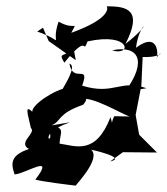

<svg xmlns="http://www.w3.org/2000/svg" viewBox="-20 -530 524 603"><path d="M133 -401 218 -341 210 -384C188 -345 159 -371 182 -333C261 -432 237 -354 255 -400C393 -430 394 -352 332 -372C413 -389 446 -341 372 -241L440 -253C357 -282 338 -230 238 -261C264 -332 209 -266 198 -330C224 -323 179 -257 177 -251C129 -236 58 -183 89 -171C52 -212 69 -167 77 -128C95 -112 34 -82 71 -62C14 -43 13 -18 26 18C66 13 154 -48 91 34C110 40 199 51 218 53C217 51 299 -32 266 -60C266 -60 382 -35 326 -23L366 -52L473 -51L417 -107L406 -169L424 -262L428 -351C500 -348 489 -381 470 -345C478 -351 481 -435 407 -380C418 -467 470 -467 374 -392C428 -497 382 -511 315 -510C321 -501 318 -468 204 -427C224 -468 217 -432 164 -462C136 -382 192 -398 97 -431L115 -443ZM141 -136C175 -150 158 -172 241 -201C265 -229 235 -224 247 -220C298 -216 389 -155 395 -164L339 -165C322 -133 340 -123 327 -162C280 -41 217 -72 167 -79C169 -120 190 -127 126 -141C168 -57 77 -104 200 -146Z"/></svg>

Font: Charger Distortion
Style: 2It
Weight: 400
Designer: Jasper
Foundry: Cannot Into Space Fonts
Version: Version 0.98